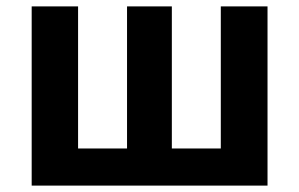

<svg xmlns="http://www.w3.org/2000/svg" viewBox="-20 -580 935 600"><path d="M79 0H816V-560H670V-116H517V-560H377V-116H224V-560H79Z"/></svg>

Font: Noto Sans Japanese Bold
Style: Bold
Weight: 700
Designer: Ryoko NISHIZUKA (kana & ideographs); Paul D. Hunt (Latin, Greek & Cyrillic); Wenlong ZHANG (bopomofo); Sandoll Communica
Foundry: Adobe Systems Incorporated
Version: Version 1.000;PS 1;hotconv 1.0.78;makeotf.lib2.5.61930